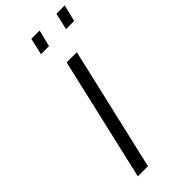

<svg xmlns="http://www.w3.org/2000/svg" viewBox="-286 -964 1015 1015"><g transform="rotate(-45 222.0 -456.0)"><path d="M78.1 0 237.8 -691.9H314L153.8 0ZM359.9 -818.8 381.8 -912.1H443.8L420.9 -818.8ZM172.9 -818.8 193.8 -912.1H255.9L232.9 -818.8Z"/></g></svg>

Font: TitilliumWeb-Italic
Style: Italic
Weight: 400
Italic angle: -13°
Version: Version 1.001;PS 57.000;hotconv 1.0.70;makeotf.lib2.5.55311